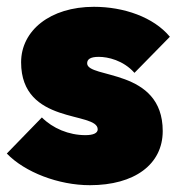

<svg xmlns="http://www.w3.org/2000/svg" viewBox="-21 -529 526 564"><path d="M243 15C374 15 457 -46 457 -144C457 -330 235 -297 235 -343C235 -354 243 -362 269 -362C296 -362 341 -352 374 -315L478 -421C430 -479 342 -509 255 -509C126 -509 41 -439 41 -346C41 -161 266 -203 266 -149C266 -138 253 -132 230 -132C181 -132 134 -152 102 -184L-1 -78C52 -23 151 15 243 15Z"/></svg>

Font: MV Cash Black
Style: Regular
Weight: 900
Designer: Rodrigo Fuenzalida
Foundry: fragTYPE
Version: Version 1.100;Glyphs 3.1.2 (3151)